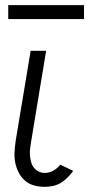

<svg xmlns="http://www.w3.org/2000/svg" viewBox="-20 -717 346 745"><path d="M154 8Q132 8 112 2.5Q92 -3 77 -16Q62 -29 52.5 -47.5Q43 -66 39 -86.5Q35 -107 36.5 -128.5Q38 -150 41 -172L99 -520H159L100 -163Q98 -150 96.5 -137Q95 -124 96.5 -111.5Q98 -99 101 -87.5Q104 -76 111.5 -66.5Q119 -57 130 -51.5Q141 -46 154 -46Q171 -46 187 -55Q203 -64 214 -78L264 -54Q254 -40 242 -28Q230 -16 216 -7.5Q202 1 185.5 4.5Q169 8 154 8ZM12 -643V-697H306V-643Z"/></svg>

Font: Iosevka QP Light
Style: Italic
Weight: 300
Italic angle: -9°
Designer: Belleve Invis
Foundry: Belleve Invis
Version: Version 20.0.0; ttfautohint (v1.8.4)